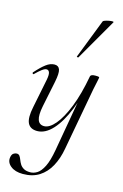

<svg xmlns="http://www.w3.org/2000/svg" viewBox="-148 -795 732 1139"><g transform="rotate(15 218.0 -225.0)"><path d="M114.4 281Q66.2 281 38.7 258.5Q11.2 236 16.6 205Q19.2 187.2 29 180.2Q38.8 173.2 49.2 173.2Q61.2 173.2 67.4 182.1Q73.6 191 78.3 203.8Q83 216.6 90.8 229.4Q98.6 242.2 113.5 251.1Q128.4 260 154.4 260Q175.6 260 196.5 246.9Q217.4 233.8 235.5 197.8Q253.6 161.8 265.6 94L334 -297L349.2 -380Q351.2 -394 379.2 -394Q395.4 -394 399.9 -392.5Q404.4 -391 404.4 -388Q404.4 -385 399.1 -361.5Q393.8 -338 388.6 -312L318.6 70Q307.6 133.4 281.6 181Q255.6 228.6 214.4 254.8Q173.2 281 114.4 281ZM130.2 13Q87.4 13 72.3 -18.3Q57.2 -49.6 71.8 -119L107.6 -297Q113.4 -327.6 108.5 -341.4Q103.6 -355.2 90.6 -355.2Q79.8 -355.2 63.2 -342.8Q46.6 -330.4 25 -309Q21.8 -305 17.8 -309Q13.8 -313 17 -317Q50.6 -355 77 -375Q103.4 -395 129.2 -395Q154.4 -395 161.7 -373.2Q169 -351.4 158 -297L125.4 -138Q113.8 -80.4 123.4 -53Q133 -25.6 162.8 -25.6Q195 -25.6 230.3 -67.1Q265.6 -108.6 297.2 -188Q328.8 -267.4 349.2 -380L360.4 -377.8Q340.6 -261.4 305.2 -173.2Q269.8 -85 224.8 -36Q179.8 13 130.2 13ZM254.6 -473Q253.6 -470 248.1 -472Q242.6 -474 244.6 -476L338 -716Q339.8 -719.4 349.9 -723Q360 -726.6 372.8 -729Q385.6 -731.4 394.5 -731.3Q403.4 -731.2 401.2 -727Z"/></g></svg>

Font: Cormorant Infant Light
Style: Italic
Weight: 300
Italic angle: -10°
Designer: Christian Thalmann (Catharsis Fonts)
Foundry: Catharsis Fonts
Version: Version 4.001